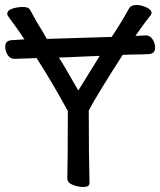

<svg xmlns="http://www.w3.org/2000/svg" viewBox="-20 -735 642 770"><path d="M314 15Q294 15 272 6.5Q250 -2 250 -19Q252 -108 252 -290Q192 -400 127 -502L38 -499Q21 -499 11 -514Q1 -529 1 -549Q1 -572 27 -574Q53 -576 78 -577Q66 -596 46 -624Q26 -652 17.5 -663Q9 -674 9 -679Q9 -694 30 -700.5Q51 -707 71 -707Q93 -707 99 -698Q107 -685 116 -667.5Q125 -650 150 -610L168 -579L428 -587Q469 -649 498 -702Q506 -715 527 -715Q546 -715 567 -705.5Q588 -696 588 -682L585 -675Q556 -639 523 -591L566 -593Q581 -593 591.5 -578Q602 -563 602 -543Q602 -519 575 -518L552 -517Q484 -516 472 -515Q368 -353 336 -292Q336 -107 339 -1Q339 15 314 15ZM294 -372 380 -511 216 -504Q229 -486 294 -372Z"/></svg>

Font: LXGW WenKai Lite Medium
Style: Regular
Weight: 500
Designer: LXGW / Fontworks Inc.
Foundry: LXGW / Fontworks Inc.
Version: Version 1.511; March 25, 2025